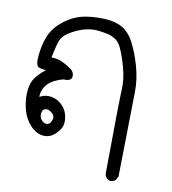

<svg xmlns="http://www.w3.org/2000/svg" viewBox="-71 -335 642 717"><g transform="rotate(10 250.0 23.5)"><path d="M392 320 380 313Q372 303 373 291Q375 20 377.5 -20.5Q380 -61 368 -105Q356 -149 341.5 -179.5Q327 -210 289.5 -218.5Q252 -227 229 -225Q206 -223 184 -214.5Q162 -206 142 -193Q122 -180 115 -162Q108 -144 98 -96Q122 -96 142.5 -86Q163 -76 176.5 -65.5Q190 -55 188 -38Q186 -21 156 -23Q118 -13 98.5 7.5Q79 28 79 57Q100 45 123 49Q146 53 162.5 68.5Q179 84 184.5 103Q190 122 188 140Q186 158 165.5 178.5Q145 199 118.5 197Q92 195 69.5 171Q47 147 38.5 115Q30 83 31 53Q32 23 42 2.5Q52 -18 86 -46Q69 -46 57.5 -51.5Q46 -57 49.5 -95Q53 -133 65 -165Q77 -197 103.5 -221Q130 -245 161 -258Q192 -271 243.5 -272.5Q295 -274 327.5 -259.5Q360 -245 380 -207.5Q400 -170 414 -121Q428 -72 427.5 -25.5Q427 21 422 299L414 313Q406 321 392 320ZM141 137Q149 120 135.5 108Q122 96 110.5 98Q99 100 96.5 114.5Q94 129 102.5 140Q111 151 123 151.5Q135 152 141 137Z"/></g></svg>

Font: NaniFont Regular
Style: Regular
Weight: 400
Designer: Nanigashitei
Version: Version 1.036